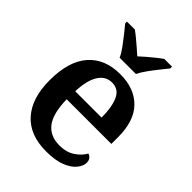

<svg xmlns="http://www.w3.org/2000/svg" viewBox="-221 -878 1000 1000"><g transform="rotate(45 279.0 -378.0)"><path d="M299 10Q178 10 114 -62Q50 -134 50 -265Q50 -405 112.5 -476.5Q175 -548 288 -548Q393 -548 452.5 -487.5Q512 -427 512 -308V-258H183Q185 -155 221 -108Q257 -61 326 -61Q377 -61 411.5 -84Q446 -107 463 -138Q475 -135 483 -124.5Q491 -114 491 -98Q491 -75 471 -49.5Q451 -24 408.5 -7Q366 10 299 10ZM379 -319Q379 -396 358.5 -441.5Q338 -487 289 -487Q242 -487 215 -444Q188 -401 185 -319ZM225 -606Q215 -629 195.5 -655.5Q176 -682 155.5 -708Q135 -734 119 -753V-766H177Q193 -755 212 -739Q231 -723 250.5 -706.5Q270 -690 285 -676Q300 -690 319 -706.5Q338 -723 358 -739Q378 -755 394 -766H451V-753Q436 -734 415 -708Q394 -682 375 -655.5Q356 -629 345 -606Z"/></g></svg>

Font: Noto Serif Hebrew SemiBold
Style: Regular
Weight: 600
Version: Version 2.003